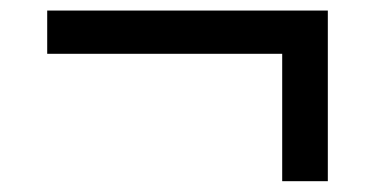

<svg xmlns="http://www.w3.org/2000/svg" viewBox="-20 -441 706 364"><path d="M515 -97.5V-339H69.5V-421H601.5V-97.5Z"/></svg>

Font: Encode Sans Md
Style: Regular
Weight: 500
Designer: Multiple Designers
Foundry: Impallari Type
Version: Version 3.002; ttfautohint (v1.8.3) -l 8 -r 50 -G 200 -x 14 